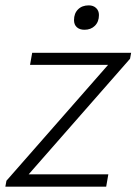

<svg xmlns="http://www.w3.org/2000/svg" viewBox="-22 -696 509 716"><path d="M2 -22 381 -454H90L98 -499H467L463 -477L85 -46H382L374 0H-2ZM254 -621Q254 -646 269 -661Q284 -676 309 -676Q326 -676 336.5 -666Q347 -656 347 -640Q347 -615 332 -600Q317 -585 293 -585Q275 -585 264.5 -594.5Q254 -604 254 -621Z"/></svg>

Font: Bai Jamjuree Light
Style: Italic
Weight: 300
Italic angle: -10°
Version: Version 1.000; ttfautohint (v1.6)